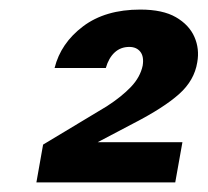

<svg xmlns="http://www.w3.org/2000/svg" viewBox="-20 -733 434 401"><path d="M56 -352 70 -431 203 -511Q234 -531 253.5 -551.5Q273 -572 278 -596Q281 -615 273 -625Q265 -635 250 -635Q232 -635 219.5 -623.5Q207 -612 201 -591H94Q107 -643 153.5 -678Q200 -713 273 -713Q320 -713 347.5 -697Q375 -681 386 -656Q397 -631 392 -603Q386 -565 354 -536.5Q322 -508 260 -476L184 -436H361L346 -352Z"/></svg>

Font: DM Sans 36pt ExtraBold
Style: Italic
Weight: 800
Italic angle: -10°
Designer: Colophon Foundry, Jonny Pinhorn
Foundry: Colophon Foundry
Version: Version 4.004;gftools[0.9.30]